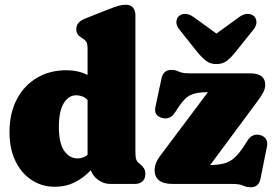

<svg xmlns="http://www.w3.org/2000/svg" viewBox="-20 -775 1160 809"><path d="M20 -217.5Q20 -298 50.8 -356.5Q81.5 -415 135.5 -447Q189.5 -479 259 -479Q310 -479 349 -459V-569Q349 -590 344.2 -598Q339.5 -606 330.5 -611.5L325 -615Q313.5 -622 307.5 -630.5Q301.5 -639 301.5 -652.5Q301.5 -667.5 310.2 -678.2Q319 -689 340.5 -697.5L439 -736.5Q464.5 -746.5 480 -750.8Q495.5 -755 511 -755Q530 -755 540.2 -742.8Q550.5 -730.5 550.5 -711.5V-138Q550.5 -113 553.8 -103.8Q557 -94.5 563 -89.5L569 -84.5Q580 -76 586.2 -66.2Q592.5 -56.5 592.5 -42Q592.5 -22 580.5 -11Q568.5 0 548 0H444.5Q417 0 394 -16.8Q371 -33.5 362.5 -57.5Q331 -24.5 293.8 -6.2Q256.5 12 211.5 12Q156 12 112.8 -16.8Q69.5 -45.5 44.8 -97Q20 -148.5 20 -217.5ZM228 -240.5Q228 -171.5 250.5 -139.5Q273 -107.5 307 -107.5Q330.5 -107.5 349 -122.5V-354Q338 -365 326 -369.2Q314 -373.5 301 -373.5Q268.5 -373.5 248.2 -339.5Q228 -305.5 228 -240.5ZM1066 -350 865.5 -79.5Q900.5 -80 924.5 -86.5Q948.5 -93 967.8 -110.2Q987 -127.5 1008.5 -160L1023 -183Q1043 -214 1076 -206Q1094 -201 1101.2 -188.2Q1108.5 -175.5 1105 -158.5L1077.5 -21.5Q1070 14 1037 14Q1019 14 1004.2 7Q989.5 0 957.5 0H708Q667 0 649.2 -15.8Q631.5 -31.5 631.5 -56.5Q631.5 -87 653.5 -116.5L856 -386.5H852Q809 -386.5 783.8 -375Q758.5 -363.5 733 -325L717 -300.5Q696 -269 663 -278Q627 -287.5 635 -325L660.5 -444.5Q668 -480.5 702 -480.5Q719 -480.5 733.5 -473.2Q748 -466 780 -466H1033Q1097.5 -466 1097.5 -417.5Q1097.5 -402.5 1090 -387.2Q1082.5 -372 1066 -350ZM971.5 -555Q953 -532 935.5 -518.5Q918 -505 892 -505Q866 -505 848.5 -518.5Q831 -532 812 -555L737.5 -648.5Q722.5 -666.5 723.2 -682.2Q724 -698 733 -706.5Q744 -716.5 760.5 -716.5Q777 -716.5 796 -703L892 -633.5L987.5 -703Q1006.5 -716.5 1023.2 -716.5Q1040 -716.5 1051 -706.5Q1059.5 -698 1060.5 -682.2Q1061.5 -666.5 1046.5 -648.5Z"/></svg>

Font: Fraunces 72pt S100 Black
Style: Regular
Weight: 900
Version: Version 1.000; ttfautohint (v1.8.3)